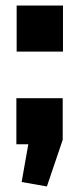

<svg xmlns="http://www.w3.org/2000/svg" viewBox="-20 -520 286 692"><path d="M206 -166V-16L149 152L58 136L82 0H39V-166ZM207 -500V-334H40V-500Z"/></svg>

Font: Pathway Extreme SemiCondensed ExtraBold
Style: Regular
Weight: 800
Width: 4
Version: Version 1.001;gftools[0.9.26]